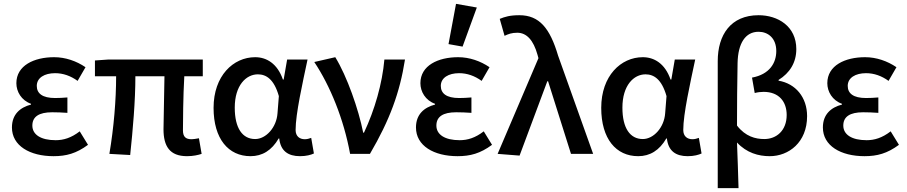

<svg xmlns="http://www.w3.org/2000/svg" viewBox="-20 -799 4708 997"><path d="M42 -137C42 -42 135 12 258 12C324 12 376 -2 437 -47L394 -117C350 -83 310 -71 269 -71C192 -71 148 -100 148 -147C148 -193 182 -216 251 -216C276 -216 302 -215 330 -213V-293C306 -291 286 -290 266 -290C200 -290 171 -314 171 -353C171 -395 211 -419 266 -419C308 -419 347 -405 383 -379L424 -450C377 -482 320 -502 261 -502C157 -502 65 -459 65 -367C65 -323 91 -278 141 -260V-256C84 -241 42 -205 42 -137Z M829 -128C829 -40 861 12 951 12C983 12 1009 6 1027 0L1013 -81C996 -78 984 -76 975 -76C945 -76 930 -88 930 -122C930 -160 931 -302 937 -403H1033V-490H544L473 -485V-403H583C583 -280 571 -136 548 0L656 6C670 -127 683 -274 683 -403H834C833 -306 829 -171 829 -128Z M1089 -239C1089 -78 1166 12 1281 12C1342 12 1391 -18 1427 -80H1430C1437 -15 1476 12 1538 12C1571 12 1595 5 1610 -2L1596 -83C1586 -79 1573 -76 1563 -76C1536 -76 1515 -91 1515 -124C1515 -208 1551 -367 1577 -490H1471L1453 -386H1449C1420 -470 1363 -502 1305 -502C1191 -502 1089 -405 1089 -239ZM1421 -211C1416 -137 1361 -77 1305 -77C1239 -77 1199 -133 1199 -240C1199 -356 1258 -413 1319 -413C1362 -413 1403 -388 1428 -300Z M1612 -477C1694 -354 1765 -181 1798 0H1901C2004 -176 2056 -318 2083 -490H1976C1965 -365 1926 -229 1870 -110H1866C1842 -231 1782 -403 1721 -502Z M2348 -779 2309 -570 2382 -557 2456 -760ZM2140 -137C2140 -42 2233 12 2356 12C2422 12 2474 -2 2535 -47L2492 -117C2448 -83 2408 -71 2367 -71C2290 -71 2246 -100 2246 -147C2246 -193 2280 -216 2349 -216C2374 -216 2400 -215 2428 -213V-293C2404 -291 2384 -290 2364 -290C2298 -290 2269 -314 2269 -353C2269 -395 2309 -419 2364 -419C2406 -419 2445 -405 2481 -379L2522 -450C2475 -482 2418 -502 2359 -502C2255 -502 2163 -459 2163 -367C2163 -323 2189 -278 2239 -260V-256C2182 -241 2140 -205 2140 -137Z M2564 0 2678 9 2822 -377H2826L2945 0H3060L2878 -510C2836 -652 2781 -720 2677 -720C2628 -720 2602 -712 2575 -701L2600 -613C2619 -622 2637 -629 2666 -629C2715 -629 2750 -590 2771 -515L2776 -497Z M3102 -239C3102 -78 3179 12 3294 12C3355 12 3404 -18 3440 -80H3443C3450 -15 3489 12 3551 12C3584 12 3608 5 3623 -2L3609 -83C3599 -79 3586 -76 3576 -76C3549 -76 3528 -91 3528 -124C3528 -208 3564 -367 3590 -490H3484L3466 -386H3462C3433 -470 3376 -502 3318 -502C3204 -502 3102 -405 3102 -239ZM3434 -211C3429 -137 3374 -77 3318 -77C3252 -77 3212 -133 3212 -240C3212 -356 3271 -413 3332 -413C3375 -413 3416 -388 3441 -300Z M3707 -482V178H3815C3813 98 3810 21 3807 -59C3857 -5 3919 12 3977 12C4075 12 4171 -59 4171 -196C4171 -294 4111 -365 4023 -380V-384C4081 -420 4115 -474 4115 -544C4115 -663 4019 -720 3919 -720C3774 -720 3707 -617 3707 -482ZM4065 -202C4065 -121 4012 -77 3949 -77C3903 -77 3851 -90 3807 -147C3807 -256 3808 -362 3810 -471C3812 -575 3851 -634 3919 -634C3968 -634 4011 -601 4011 -534C4011 -473 3977 -413 3885 -396L3899 -316C3914 -320 3930 -322 3945 -322C4026 -322 4065 -270 4065 -202Z M4253 -137C4253 -42 4346 12 4469 12C4535 12 4587 -2 4648 -47L4605 -117C4561 -83 4521 -71 4480 -71C4403 -71 4359 -100 4359 -147C4359 -193 4393 -216 4462 -216C4487 -216 4513 -215 4541 -213V-293C4517 -291 4497 -290 4477 -290C4411 -290 4382 -314 4382 -353C4382 -395 4422 -419 4477 -419C4519 -419 4558 -405 4594 -379L4635 -450C4588 -482 4531 -502 4472 -502C4368 -502 4276 -459 4276 -367C4276 -323 4302 -278 4352 -260V-256C4295 -241 4253 -205 4253 -137Z"/></svg>

Font: Cambridge Sans Medium
Style: Regular
Weight: 500
Version: Version 2.020;PS 002.020;hotconv 1.0.88;makeotf.lib2.5.64775